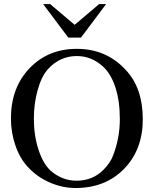

<svg xmlns="http://www.w3.org/2000/svg" viewBox="-20 -918 762 952"><path d="M360.8 -675.8Q507.8 -675.8 604 -570.8Q688 -481 688 -327.1Q688 -175.8 595.2 -80.8Q502.4 14.2 355 14.2Q289.1 14.2 226.6 -13.2Q164.1 -40.5 120.1 -87.9Q79.6 -130.4 56.9 -195.3Q34.2 -260.3 34.2 -331.1Q34.2 -482.4 126 -579.1Q217.8 -675.8 360.8 -675.8ZM360.8 -640.1Q276.9 -640.1 217.8 -575.2Q186 -540 167 -472.7Q147.9 -405.3 147.9 -329.1Q147.9 -246.1 170.9 -175.8Q193.8 -105.5 231.9 -70.8Q289.1 -22 358.9 -22Q439 -22 492.2 -75.2Q527.8 -110.8 541 -147.9Q574.2 -233.9 574.2 -328.1Q574.2 -417 552 -485.1Q529.8 -553.2 488.8 -589.8Q432.6 -640.1 360.8 -640.1ZM506.3 -897.9 381.3 -731.4H318.8L193.8 -897.9H228.5L350.1 -794.9L471.7 -897.9Z"/></svg>

Font: Accordance
Style: Regular
Weight: 400
Version: Version 1.1 (build May 11, 2018) Miklal Software Solutions, 